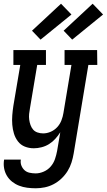

<svg xmlns="http://www.w3.org/2000/svg" viewBox="-25 -789 574 1032"><path d="M167 223Q144 223 121 220Q98 217 77.5 209Q57 201 40 187.5Q23 174 12 155.5Q1 137 -3 115Q-7 93 -3 69H87Q84 86 90 101Q96 116 107 126Q118 136 134 139.5Q150 143 167 143Q188 143 210 133.5Q232 124 247.5 106Q263 88 270.5 66Q278 44 282 22L299 -78Q287 -59 272 -42.5Q257 -26 238.5 -14.5Q220 -3 198.5 2.5Q177 8 157 8Q131 8 108.5 -1Q86 -10 71.5 -29Q57 -48 50 -71Q43 -94 41 -119Q39 -144 41 -169.5Q43 -195 47 -221L84 -440H47V-520H222V-440H175L136 -207Q133 -192 131.5 -176.5Q130 -161 132 -146Q134 -131 139 -117Q144 -103 153 -92.5Q162 -82 176.5 -77Q191 -72 207 -72Q227 -72 247 -80.5Q267 -89 282 -105Q297 -121 305 -141.5Q313 -162 316 -182L359 -440H322V-520H497L498 -440H450L371 36Q367 60 359.5 84Q352 108 338.5 130Q325 152 305.5 170.5Q286 189 263 201Q240 213 215.5 218Q191 223 167 223ZM363 -576 317 -624 473 -769 529 -711ZM193 -576 147 -624 303 -769 359 -711Z"/></svg>

Font: Iosevka Curly Slab Medium
Style: Italic
Weight: 500
Italic angle: -9°
Monospace: yes
Designer: Belleve Invis
Foundry: Belleve Invis
Version: Version 22.1.2; ttfautohint (v1.8.4)